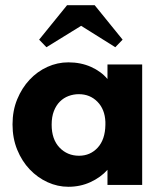

<svg xmlns="http://www.w3.org/2000/svg" viewBox="-20 -709 619 736"><path d="M242 7Q201 7 162.5 -10.5Q124 -28 94 -59.5Q64 -91 46 -135Q28 -179 28 -232Q28 -285 46 -328.5Q64 -372 93.5 -403.5Q123 -435 161.5 -452.5Q200 -470 242 -470Q290 -470 329 -452.5Q368 -435 392 -406V-462H525V0H392V-58Q366 -29 327 -11Q288 7 242 7ZM283 -112Q326 -112 354.5 -143Q383 -174 384 -230V-242Q382 -290 353.5 -319Q325 -348 282 -348Q262 -348 243 -341Q224 -334 209.5 -319.5Q195 -305 186.5 -283Q178 -261 178 -231Q178 -175 208 -143.5Q238 -112 283 -112ZM130 -557 237 -689H343L450 -557L422 -528L291 -610L158 -528Z"/></svg>

Font: Tilda Sans Extra Bold
Style: Regular
Weight: 800
Designer: ParaType Ltd
Foundry: ParaType Ltd
Version: Version 1.009